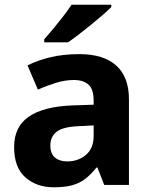

<svg xmlns="http://www.w3.org/2000/svg" viewBox="-20 -786 639 816"><path d="M317 -556Q420 -556 474 -507.5Q528 -459 528 -364V0H423L394 -74H390Q367 -45 342.5 -26Q318 -7 286 1.5Q254 10 208 10Q136 10 88 -32Q40 -74 40 -161Q40 -247 102 -290Q164 -333 287 -338L378 -341V-358Q378 -407 356 -426.5Q334 -446 294 -446Q257 -446 218 -434Q179 -422 141 -405L97 -508Q140 -530 195.5 -543Q251 -556 317 -556ZM321 -250Q250 -248 222 -227Q194 -206 194 -168Q194 -133 213.5 -116.5Q233 -100 265 -100Q313 -100 345.5 -128Q378 -156 378 -208V-253ZM453 -766V-756Q439 -742 415.5 -721.5Q392 -701 365.5 -679.5Q339 -658 313.5 -638.5Q288 -619 269 -606H168V-619Q185 -638 206.5 -664Q228 -690 249 -717Q270 -744 284 -766Z"/></svg>

Font: Noto Sans Cherokee
Style: Regular
Weight: 400
Designer: Monotype Design Team
Foundry: Monotype Imaging Inc.
Version: Version 2.001